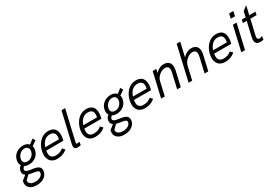

<svg xmlns="http://www.w3.org/2000/svg" viewBox="57 -1899 4817 3332"><g transform="rotate(-30 2465.5 -233.0)"><path d="M529.8 -463.9 435.1 -399.4Q446.3 -360.8 435.5 -314.9Q418.9 -240.7 359.4 -197.8Q299.8 -154.8 223.6 -154.8Q174.3 -154.8 136.7 -174.8Q106 -155.8 99.6 -129.4Q96.7 -115.7 101.6 -105.2Q106.4 -94.7 115.2 -88.1Q124 -81.5 140.9 -76.2Q157.7 -70.8 172.1 -68.1Q186.5 -65.4 209 -62Q226.1 -59.6 238.5 -57.9Q251 -56.2 267.1 -53Q283.2 -49.8 294.9 -46.4Q306.6 -43 320.1 -38.3Q333.5 -33.7 342.5 -27.6Q351.6 -21.5 360.6 -13.7Q369.6 -5.9 374.8 3.9Q379.9 13.7 383.3 25.1Q386.7 36.6 386.2 51.3Q385.7 65.9 381.8 82.5Q371.1 129.4 336.4 162.1Q301.8 194.8 256.8 209.2Q211.9 223.6 160.2 223.6Q64 223.6 15.4 173.6Q-33.2 123.5 -15.6 49.8Q-15.6 48.8 -15.1 46.6Q-14.6 44.4 -13.7 41Q-12.7 37.6 -12.2 35.2L76.2 -35.2Q22 -71.3 37.6 -140.1Q48.3 -187 90.8 -217.3Q60.1 -264.2 76.2 -331.5Q93.3 -405.3 153.8 -449.7Q214.4 -494.1 290.5 -494.1Q368.7 -494.1 409.7 -446.8L499 -515.6ZM366.7 -332.5Q377 -376.5 355.7 -406.5Q334.5 -436.5 288.1 -436.5Q237.8 -436.5 198.2 -401.4Q158.7 -366.2 147 -316.9Q136.7 -270.5 157.7 -242.9Q178.7 -215.3 225.6 -215.3Q276.9 -215.3 315.7 -247.8Q354.5 -280.3 366.7 -332.5ZM319.8 72.3Q323.2 58.1 319.3 47.4Q315.4 36.6 307.6 30.3Q299.8 23.9 284.7 19.3Q269.5 14.6 256.1 12.2Q242.7 9.8 221.2 6.3Q196.8 2.9 184.6 0.5Q147.9 -5.9 126 -12.7L47.9 63.5Q40 102.5 72 130.6Q104 158.7 169.4 158.7Q223.6 158.7 267.1 135.7Q310.5 112.8 319.8 72.3Z M699.7 5.9Q655.8 5.9 621.6 -7.6Q587.4 -21 566.9 -44.7Q546.4 -68.4 534.9 -100.6Q523.4 -132.8 524.4 -170.2Q525.4 -207.5 533.7 -249Q544.9 -297.9 567.9 -341.3Q590.8 -384.8 623.5 -419.2Q656.2 -453.6 700.9 -473.9Q745.6 -494.1 795.4 -494.1Q842.8 -494.1 876.5 -479.5Q910.2 -464.8 928.5 -440.4Q946.8 -416 954.3 -381.6Q961.9 -347.2 959.7 -310.1Q957.5 -272.9 947.8 -230L942.9 -215.3H601.6Q592.8 -170.9 598.4 -136.2Q604 -101.6 631.1 -80.1Q658.2 -58.6 702.1 -58.6Q749.5 -58.6 785.4 -70.8Q821.3 -83 855 -112.3L899.4 -65.9Q851.1 -26.9 804.2 -10.5Q757.3 5.9 699.7 5.9ZM616.2 -274.9H890.1Q906.7 -349.1 882.6 -389.2Q858.4 -429.2 791.5 -429.2Q727.1 -429.2 680.7 -385Q634.3 -340.8 616.2 -274.9Z M1112.8 -84Q1108.9 -71.8 1112.8 -61.5Q1115.7 -53.7 1125 -53.7Q1142.6 -53.7 1176.3 -59.6L1168 1Q1138.2 9.8 1103.5 9.8Q1081.1 9.8 1066.4 3.4Q1051.8 -2.9 1045.2 -12.7Q1038.6 -22.5 1037.1 -38.1Q1035.6 -53.7 1037.4 -68.4Q1039.1 -83 1043.9 -103L1180.2 -689.9H1253.4ZM1112.8 -84V-83.5Z M1462.4 5.9Q1418.5 5.9 1384.3 -7.6Q1350.1 -21 1329.6 -44.7Q1309.1 -68.4 1297.6 -100.6Q1286.1 -132.8 1287.1 -170.2Q1288.1 -207.5 1296.4 -249Q1307.6 -297.9 1330.6 -341.3Q1353.5 -384.8 1386.2 -419.2Q1418.9 -453.6 1463.6 -473.9Q1508.3 -494.1 1558.1 -494.1Q1605.5 -494.1 1639.2 -479.5Q1672.9 -464.8 1691.2 -440.4Q1709.5 -416 1717 -381.6Q1724.6 -347.2 1722.4 -310.1Q1720.2 -272.9 1710.4 -230L1705.6 -215.3H1364.3Q1355.5 -170.9 1361.1 -136.2Q1366.7 -101.6 1393.8 -80.1Q1420.9 -58.6 1464.8 -58.6Q1512.2 -58.6 1548.1 -70.8Q1584 -83 1617.7 -112.3L1662.1 -65.9Q1613.8 -26.9 1566.9 -10.5Q1520 5.9 1462.4 5.9ZM1378.9 -274.9H1652.8Q1669.4 -349.1 1645.3 -389.2Q1621.1 -429.2 1554.2 -429.2Q1489.7 -429.2 1443.4 -385Q1397 -340.8 1378.9 -274.9Z M2287.1 -463.9 2192.4 -399.4Q2203.6 -360.8 2192.9 -314.9Q2176.3 -240.7 2116.7 -197.8Q2057.1 -154.8 1981 -154.8Q1931.6 -154.8 1894 -174.8Q1863.3 -155.8 1856.9 -129.4Q1854 -115.7 1858.9 -105.2Q1863.8 -94.7 1872.6 -88.1Q1881.3 -81.5 1898.2 -76.2Q1915 -70.8 1929.4 -68.1Q1943.8 -65.4 1966.3 -62Q1983.4 -59.6 1995.8 -57.9Q2008.3 -56.2 2024.4 -53Q2040.5 -49.8 2052.2 -46.4Q2064 -43 2077.4 -38.3Q2090.8 -33.7 2099.9 -27.6Q2108.9 -21.5 2117.9 -13.7Q2127 -5.9 2132.1 3.9Q2137.2 13.7 2140.6 25.1Q2144 36.6 2143.6 51.3Q2143.1 65.9 2139.2 82.5Q2128.4 129.4 2093.8 162.1Q2059.1 194.8 2014.2 209.2Q1969.2 223.6 1917.5 223.6Q1821.3 223.6 1772.7 173.6Q1724.1 123.5 1741.7 49.8Q1741.7 48.8 1742.2 46.6Q1742.7 44.4 1743.7 41Q1744.6 37.6 1745.1 35.2L1833.5 -35.2Q1779.3 -71.3 1794.9 -140.1Q1805.7 -187 1848.1 -217.3Q1817.4 -264.2 1833.5 -331.5Q1850.6 -405.3 1911.1 -449.7Q1971.7 -494.1 2047.9 -494.1Q2126 -494.1 2167 -446.8L2256.3 -515.6ZM2124 -332.5Q2134.3 -376.5 2113 -406.5Q2091.8 -436.5 2045.4 -436.5Q1995.1 -436.5 1955.6 -401.4Q1916 -366.2 1904.3 -316.9Q1894 -270.5 1915 -242.9Q1936 -215.3 1982.9 -215.3Q2034.2 -215.3 2073 -247.8Q2111.8 -280.3 2124 -332.5ZM2077.1 72.3Q2080.6 58.1 2076.7 47.4Q2072.8 36.6 2064.9 30.3Q2057.1 23.9 2042 19.3Q2026.9 14.6 2013.4 12.2Q2000 9.8 1978.5 6.3Q1954.1 2.9 1941.9 0.5Q1905.3 -5.9 1883.3 -12.7L1805.2 63.5Q1797.4 102.5 1829.3 130.6Q1861.3 158.7 1926.8 158.7Q1981 158.7 2024.4 135.7Q2067.9 112.8 2077.1 72.3Z M2457 5.9Q2413.1 5.9 2378.9 -7.6Q2344.7 -21 2324.2 -44.7Q2303.7 -68.4 2292.2 -100.6Q2280.8 -132.8 2281.7 -170.2Q2282.7 -207.5 2291 -249Q2302.2 -297.9 2325.2 -341.3Q2348.1 -384.8 2380.9 -419.2Q2413.6 -453.6 2458.3 -473.9Q2502.9 -494.1 2552.7 -494.1Q2600.1 -494.1 2633.8 -479.5Q2667.5 -464.8 2685.8 -440.4Q2704.1 -416 2711.7 -381.6Q2719.2 -347.2 2717 -310.1Q2714.8 -272.9 2705.1 -230L2700.2 -215.3H2358.9Q2350.1 -170.9 2355.7 -136.2Q2361.3 -101.6 2388.4 -80.1Q2415.5 -58.6 2459.5 -58.6Q2506.8 -58.6 2542.7 -70.8Q2578.6 -83 2612.3 -112.3L2656.7 -65.9Q2608.4 -26.9 2561.5 -10.5Q2514.6 5.9 2457 5.9ZM2373.5 -274.9H2647.5Q2664.1 -349.1 2639.9 -389.2Q2615.7 -429.2 2548.8 -429.2Q2484.4 -429.2 2438 -385Q2391.6 -340.8 2373.5 -274.9Z M2778.8 0 2891.1 -487.8H2963.9L2945.8 -414.1Q2978 -452.1 3023.2 -474.1Q3068.4 -496.1 3113.8 -496.1Q3149.9 -496.1 3176.8 -485.1Q3203.6 -474.1 3219.2 -455.3Q3234.9 -436.5 3242.2 -410.4Q3249.5 -384.3 3248.5 -354.7Q3247.6 -325.2 3239.7 -292L3172.9 0H3100.1L3167.5 -293.5Q3198.7 -426.8 3100.1 -426.8Q3039.6 -426.8 2984.1 -380.1Q2928.7 -333.5 2914.6 -273.4L2852.1 0Z M3329.1 0 3488.3 -689.9H3560.1L3494.6 -411.1Q3527.8 -450.7 3575 -473.4Q3622.1 -496.1 3668.5 -496.1Q3703.1 -496.1 3729.2 -485.4Q3755.4 -474.6 3770.5 -455.8Q3785.6 -437 3793.2 -411.6Q3800.8 -386.2 3800.3 -357.4Q3799.8 -328.6 3792.5 -296.9L3723.6 0H3649.9L3717.3 -293.5Q3748.5 -427.2 3652.8 -427.2Q3589.4 -427.2 3533 -377.7Q3476.6 -328.1 3461.4 -262.7L3401.4 0Z M4064 5.9Q4020 5.9 3985.8 -7.6Q3951.7 -21 3931.2 -44.7Q3910.6 -68.4 3899.2 -100.6Q3887.7 -132.8 3888.7 -170.2Q3889.6 -207.5 3897.9 -249Q3909.2 -297.9 3932.1 -341.3Q3955.1 -384.8 3987.8 -419.2Q4020.5 -453.6 4065.2 -473.9Q4109.9 -494.1 4159.7 -494.1Q4207 -494.1 4240.7 -479.5Q4274.4 -464.8 4292.7 -440.4Q4311 -416 4318.6 -381.6Q4326.2 -347.2 4324 -310.1Q4321.8 -272.9 4312 -230L4307.1 -215.3H3965.8Q3957 -170.9 3962.6 -136.2Q3968.3 -101.6 3995.4 -80.1Q4022.5 -58.6 4066.4 -58.6Q4113.8 -58.6 4149.7 -70.8Q4185.5 -83 4219.2 -112.3L4263.7 -65.9Q4215.3 -26.9 4168.5 -10.5Q4121.6 5.9 4064 5.9ZM3980.5 -274.9H4254.4Q4271 -349.1 4246.8 -389.2Q4222.7 -429.2 4155.8 -429.2Q4091.3 -429.2 4044.9 -385Q3998.5 -340.8 3980.5 -274.9Z M4518.6 -596.2 4540.5 -689.9H4624.5L4602.5 -596.2ZM4385.7 0 4498 -487.8H4571.8L4460 0Z M4764.2 9.8Q4700.2 9.8 4678.5 -28.8Q4656.7 -67.4 4671.9 -133.8L4739.7 -426.3H4663.1L4676.8 -487.8H4753.9L4778.3 -597.7L4867.2 -666L4826.7 -487.8H4951.2L4937.5 -426.3H4813L4743.2 -124.5Q4734.4 -86.4 4745.6 -68.4Q4756.8 -50.3 4783.2 -50.3Q4803.2 -50.3 4838.4 -64.5L4828.6 1Q4805.2 9.8 4764.2 9.8Z"/></g></svg>

Font: HK Grotesk Italic
Style: Regular
Weight: 400
Italic angle: -13°
Designer: Alfredo Marco Pradil and Stefan Peev
Foundry: Hanken Design Co.
Version: Version 1.000;PS 001.000;hotconv 1.0.88;makeotf.lib2.5.64775